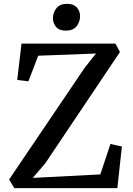

<svg xmlns="http://www.w3.org/2000/svg" viewBox="-20 -971 686 991"><path d="M53.8 0 27 -44.5 417.3 -621.5 475.5 -694.7 177.3 -683.4 126.5 -551.2 68.9 -558.4 91 -745.9H576.2L599.1 -702.4L214 -128.7L149.2 -52.8L497.8 -70.8L550.1 -227.8L609.2 -214.9L585.7 0ZM318.9 -812.8Q286.3 -812.8 269.7 -831.8Q253.2 -850.7 253.2 -877.1Q253.2 -905.9 271.2 -928.6Q289.2 -951.2 326.5 -951.2H327.5Q360.3 -951.2 376.8 -932.3Q393.2 -913.3 393.2 -887Q393.2 -858.2 375.3 -835.5Q357.3 -812.8 319.9 -812.8Z"/></svg>

Font: Merriweather Light
Style: Regular
Weight: 300
Version: Version 2.100